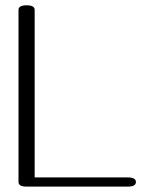

<svg xmlns="http://www.w3.org/2000/svg" viewBox="-20 -694 538 714"><path d="M455.1 0H79.1Q48.8 0 48.8 -17.1V-657.2Q48.8 -674.3 79.1 -674.3Q108.9 -674.3 108.9 -657.2V-34.2H455.1Q485.4 -34.2 485.4 -17.1Q485.4 0 455.1 0Z"/></svg>

Font: Gayathri Thin
Style: Regular
Weight: 100
Designer: Binoy Dominic <binoy.domenic@gmail.com>
Foundry: SMC
Version: Version 1.000